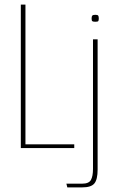

<svg xmlns="http://www.w3.org/2000/svg" viewBox="-20 -640 512 830"><path d="M70 -620H90V-16H301V0H70ZM271 170 267 154H335Q364 154 373 138Q382 122 382 90V-470H402V93Q402 136 388 153Q374 170 336 170ZM392 -546Q382 -546 379 -548.5Q376 -551 376 -560Q376 -569 379 -572.5Q382 -576 392 -576Q402 -576 404.5 -572.5Q407 -569 407 -560Q407 -551 404.5 -548.5Q402 -546 392 -546Z"/></svg>

Font: Smooch Sans Thin
Style: Regular
Weight: 100
Designer: Robert E. Leuschke
Foundry: Robert E. Leuschke
Version: Version 1.010